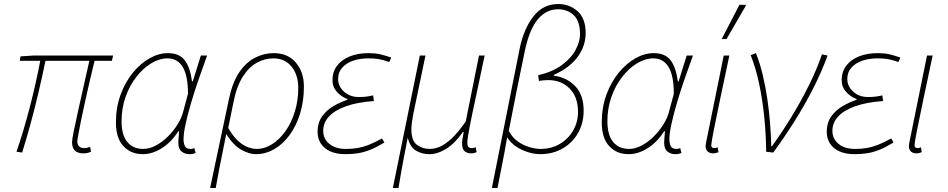

<svg xmlns="http://www.w3.org/2000/svg" viewBox="-20 -754 4712 954"><path d="M394 8Q367 8 352.5 -5.5Q338 -19 338 -48Q338 -60 346.5 -102.5Q355 -145 368.5 -205Q382 -265 396.5 -330Q411 -395 424 -452H206Q190 -374 171.5 -295.5Q153 -217 132.5 -141.5Q112 -66 90 4L62 0Q98 -105 128.5 -223Q159 -341 180 -452H78L82 -474L146 -478H542L536 -452H450Q438 -405 426 -352Q414 -299 402.5 -248Q391 -197 382.5 -154.5Q374 -112 369 -84.5Q364 -57 364 -52Q364 -36 373 -27Q382 -18 400 -18Q405 -18 412 -19.5Q419 -21 428 -24L432 0Q426 3 416 5.5Q406 8 394 8Z M690 12Q630 12 593 -28Q556 -68 556 -146Q556 -220 579 -283Q602 -346 640 -392.5Q678 -439 723.5 -464.5Q769 -490 814 -490Q871 -490 898 -454.5Q925 -419 934 -350H938L978 -478H1009Q987 -418 966 -357Q945 -296 928.5 -239.5Q912 -183 902 -137Q892 -91 892 -62Q892 -43 898.5 -28.5Q905 -14 927 -14Q933 -14 938 -15.5Q943 -17 946 -18L952 6Q944 9 938 10.5Q932 12 921 12Q899 12 882.5 -1Q866 -14 866 -46Q866 -55 867.5 -70.5Q869 -86 870 -102H866Q832 -48 784.5 -18Q737 12 690 12ZM692 -14Q722 -14 753.5 -30.5Q785 -47 813.5 -75Q842 -103 862.5 -136Q883 -169 891 -202L914 -288Q914 -378 888 -421Q862 -464 812 -464Q772 -464 731.5 -439.5Q691 -415 657.5 -372Q624 -329 604 -272.5Q584 -216 584 -152Q584 -83 612.5 -48.5Q641 -14 692 -14Z M1024 180 1118 -264Q1135 -345 1169 -395Q1203 -445 1247.5 -467.5Q1292 -490 1340 -490Q1410 -490 1450 -443Q1490 -396 1490 -324Q1490 -251 1471 -189.5Q1452 -128 1418.5 -82.5Q1385 -37 1342 -12.5Q1299 12 1252 12Q1217 12 1178 -10.5Q1139 -33 1104 -88Q1094 -36 1085.5 5Q1077 46 1069 87Q1061 128 1052 180ZM1254 -14Q1295 -14 1332 -37.5Q1369 -61 1398.5 -102.5Q1428 -144 1445 -199.5Q1462 -255 1462 -318Q1462 -381 1429 -422.5Q1396 -464 1338 -464Q1297 -464 1257.5 -443Q1218 -422 1187 -374Q1156 -326 1140 -246L1114 -118Q1139 -75 1164.5 -52.5Q1190 -30 1213.5 -22Q1237 -14 1254 -14Z M1696 12Q1652 12 1621 -2Q1590 -16 1574 -41Q1558 -66 1558 -98Q1558 -145 1581 -176.5Q1604 -208 1638 -227.5Q1672 -247 1706 -258V-262Q1676 -273 1654 -297.5Q1632 -322 1632 -356Q1632 -397 1654.5 -427Q1677 -457 1717.5 -473.5Q1758 -490 1812 -490Q1844 -490 1868 -484.5Q1892 -479 1924 -468L1914 -446Q1883 -457 1861 -460.5Q1839 -464 1810 -464Q1769 -464 1735 -452.5Q1701 -441 1680.5 -418Q1660 -395 1660 -362Q1660 -325 1689.5 -298.5Q1719 -272 1762 -272Q1782 -272 1797 -273.5Q1812 -275 1834 -280L1838 -252Q1755 -246 1699 -226Q1643 -206 1614.5 -175Q1586 -144 1586 -104Q1586 -64 1616.5 -39Q1647 -14 1698 -14Q1731 -14 1757 -18.5Q1783 -23 1811.5 -34Q1840 -45 1878 -66L1890 -46Q1852 -23 1821.5 -10.5Q1791 2 1761.5 7Q1732 12 1696 12Z M1932 180 2066 -478H2094L2034 -190Q2030 -169 2027 -148Q2024 -127 2024 -112Q2024 -55 2051.5 -34.5Q2079 -14 2116 -14Q2139 -14 2164.5 -24.5Q2190 -35 2222 -64Q2254 -93 2294 -150L2360 -478H2388Q2366 -371 2346 -279.5Q2326 -188 2314 -126Q2302 -64 2302 -46Q2302 -28 2308 -23Q2314 -18 2324 -18Q2330 -18 2335 -19.5Q2340 -21 2344 -22L2348 2Q2341 5 2335.5 6.5Q2330 8 2322 8Q2300 8 2288 -3.5Q2276 -15 2276 -42Q2276 -53 2278 -63.5Q2280 -74 2284 -98H2280Q2240 -41 2197 -14.5Q2154 12 2114 12Q2077 12 2047.5 -5Q2018 -22 2006 -70Q1994 -10 1986.5 29.5Q1979 69 1973 103Q1967 137 1960 180Z M2424 180 2562 -512Q2582 -610 2630 -672Q2678 -734 2754 -734Q2810 -734 2850 -698Q2890 -662 2890 -590Q2890 -525 2849.5 -470.5Q2809 -416 2732 -382V-378Q2798 -369 2839 -325Q2880 -281 2880 -204Q2880 -142 2852 -93Q2824 -44 2775 -16Q2726 12 2664 12Q2635 12 2603 2Q2571 -8 2543.5 -26.5Q2516 -45 2500 -72Q2489 -8 2477 53Q2465 114 2452 180ZM2666 -14Q2719 -14 2761 -38.5Q2803 -63 2827.5 -105Q2852 -147 2852 -198Q2852 -272 2810.5 -314Q2769 -356 2704 -356Q2693 -356 2682 -355Q2671 -354 2658 -352L2654 -380Q2726 -397 2772 -431Q2818 -465 2840 -506Q2862 -547 2862 -584Q2862 -649 2831 -678.5Q2800 -708 2752 -708Q2695 -708 2653 -659Q2611 -610 2588 -502Q2568 -406 2548 -307.5Q2528 -209 2508 -104Q2525 -71 2552.5 -51.5Q2580 -32 2610.5 -23Q2641 -14 2666 -14Z M3104 12Q3044 12 3007 -28Q2970 -68 2970 -146Q2970 -220 2993 -283Q3016 -346 3054 -392.5Q3092 -439 3137.5 -464.5Q3183 -490 3228 -490Q3285 -490 3312 -454.5Q3339 -419 3348 -350H3352L3392 -478H3423Q3401 -418 3380 -357Q3359 -296 3342.5 -239.5Q3326 -183 3316 -137Q3306 -91 3306 -62Q3306 -43 3312.5 -28.5Q3319 -14 3341 -14Q3347 -14 3352 -15.5Q3357 -17 3360 -18L3366 6Q3358 9 3352 10.5Q3346 12 3335 12Q3313 12 3296.5 -1Q3280 -14 3280 -46Q3280 -55 3281.5 -70.5Q3283 -86 3284 -102H3280Q3246 -48 3198.5 -18Q3151 12 3104 12ZM3106 -14Q3136 -14 3167.5 -30.5Q3199 -47 3227.5 -75Q3256 -103 3276.5 -136Q3297 -169 3305 -202L3328 -288Q3328 -378 3302 -421Q3276 -464 3226 -464Q3186 -464 3145.5 -439.5Q3105 -415 3071.5 -372Q3038 -329 3018 -272.5Q2998 -216 2998 -152Q2998 -83 3026.5 -48.5Q3055 -14 3106 -14Z M3522 8Q3507 8 3496.5 -1Q3486 -10 3486 -28Q3486 -33 3487.5 -40Q3489 -47 3490 -54L3576 -478H3604Q3579 -360 3558.5 -263Q3538 -166 3526 -104.5Q3514 -43 3514 -32Q3514 -25 3518 -21.5Q3522 -18 3529 -18Q3532 -18 3535.5 -18.5Q3539 -19 3546 -22L3550 2Q3543 5 3536.5 6.5Q3530 8 3522 8ZM3566 -560 3654 -730H3684L3686 -726L3590 -560Z M3787 0Q3786 -86 3777.5 -171.5Q3769 -257 3752.5 -335.5Q3736 -414 3710 -480L3736 -490Q3756 -440 3770 -381Q3784 -322 3793 -260Q3802 -198 3806.5 -138.5Q3811 -79 3812 -28H3816Q3864 -94 3911.5 -171.5Q3959 -249 3999 -329.5Q4039 -410 4064 -484L4092 -478Q4062 -396 4020.5 -314.5Q3979 -233 3929 -153.5Q3879 -74 3822 4Z M4226 12Q4182 12 4151 -2Q4120 -16 4104 -41Q4088 -66 4088 -98Q4088 -145 4111 -176.5Q4134 -208 4168 -227.5Q4202 -247 4236 -258V-262Q4206 -273 4184 -297.5Q4162 -322 4162 -356Q4162 -397 4184.5 -427Q4207 -457 4247.5 -473.5Q4288 -490 4342 -490Q4374 -490 4398 -484.5Q4422 -479 4454 -468L4444 -446Q4413 -457 4391 -460.5Q4369 -464 4340 -464Q4299 -464 4265 -452.5Q4231 -441 4210.5 -418Q4190 -395 4190 -362Q4190 -325 4219.5 -298.5Q4249 -272 4292 -272Q4312 -272 4327 -273.5Q4342 -275 4364 -280L4368 -252Q4285 -246 4229 -226Q4173 -206 4144.5 -175Q4116 -144 4116 -104Q4116 -64 4146.5 -39Q4177 -14 4228 -14Q4261 -14 4287 -18.5Q4313 -23 4341.5 -34Q4370 -45 4408 -66L4420 -46Q4382 -23 4351.5 -10.5Q4321 2 4291.5 7Q4262 12 4226 12Z M4532 8Q4517 8 4506.5 -1Q4496 -10 4496 -28Q4496 -33 4497.5 -40Q4499 -47 4500 -54L4586 -478H4614Q4589 -360 4568.5 -263Q4548 -166 4536 -104.5Q4524 -43 4524 -32Q4524 -25 4528 -21.5Q4532 -18 4539 -18Q4542 -18 4545.5 -18.5Q4549 -19 4556 -22L4560 2Q4553 5 4546.5 6.5Q4540 8 4532 8Z"/></svg>

Font: Source Sans 3 VF
Style: Italic
Weight: 200
Italic angle: -11°
Designer: Paul D. Hunt
Foundry: Adobe Systems Incorporated
Version: Version 3.042;hotconv 1.0.118;makeotfexe 2.5.65603